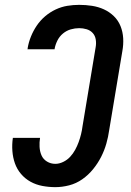

<svg xmlns="http://www.w3.org/2000/svg" viewBox="-20 -763 540 791"><path d="M208 8Q181 8 154.5 3Q128 -2 105.5 -14.5Q83 -27 66.5 -46.5Q50 -66 41.5 -90Q33 -114 31 -141Q29 -168 33 -195H145Q142 -177 143 -158Q144 -139 151 -123Q158 -107 173.5 -97.5Q189 -88 208 -88Q224 -88 240.5 -96Q257 -104 269 -117Q281 -130 289.5 -145.5Q298 -161 304 -177.5Q310 -194 314 -210.5Q318 -227 320 -243L374 -568Q377 -584 374.5 -600Q372 -616 362 -627Q352 -638 337 -642.5Q322 -647 306 -647Q289 -647 271.5 -642Q254 -637 239.5 -625Q225 -613 216.5 -596Q208 -579 205 -562Q205 -562 205 -561Q205 -560 205 -560H93Q94 -561 94 -562.5Q94 -564 94 -565Q98 -589 107.5 -612.5Q117 -636 131.5 -657.5Q146 -679 166 -696Q186 -713 209.5 -724Q233 -735 257.5 -739Q282 -743 306 -743Q333 -743 359 -739Q385 -735 408 -724.5Q431 -714 449 -696.5Q467 -679 476.5 -655.5Q486 -632 487.5 -605.5Q489 -579 484 -552L430 -228Q426 -199 418 -171Q410 -143 396.5 -116.5Q383 -90 363.5 -66Q344 -42 319 -24.5Q294 -7 265 0.5Q236 8 208 8Z"/></svg>

Font: Iosevka SS04 Oblique
Style: Bold
Weight: 700
Italic angle: -9°
Monospace: yes
Designer: Belleve Invis
Foundry: Belleve Invis
Version: Version 19.0.0; ttfautohint (v1.8.4)